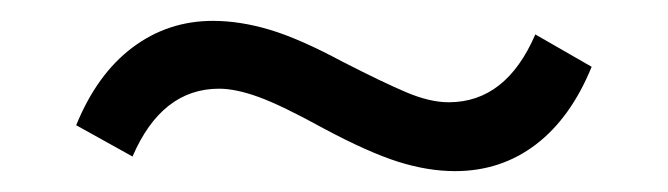

<svg xmlns="http://www.w3.org/2000/svg" viewBox="-20 -379 640 184"><path d="M416 -215Q390 -215 361.5 -224Q333 -233 290 -256Q250 -278 228 -286Q206 -294 190 -294Q135 -294 107 -229L53 -259Q73 -308 107 -333.5Q141 -359 184 -359Q210 -359 238.5 -350.5Q267 -342 308 -320Q347 -300 369.5 -290.5Q392 -281 410 -281Q465 -281 493 -346L547 -315Q527 -266 493.5 -240.5Q460 -215 416 -215Z"/></svg>

Font: Mulish Medium
Style: Regular
Weight: 500
Designer: Vernon Adams
Foundry: Vernon Adams
Version: Version 3.603; ttfautohint (v1.8.3)